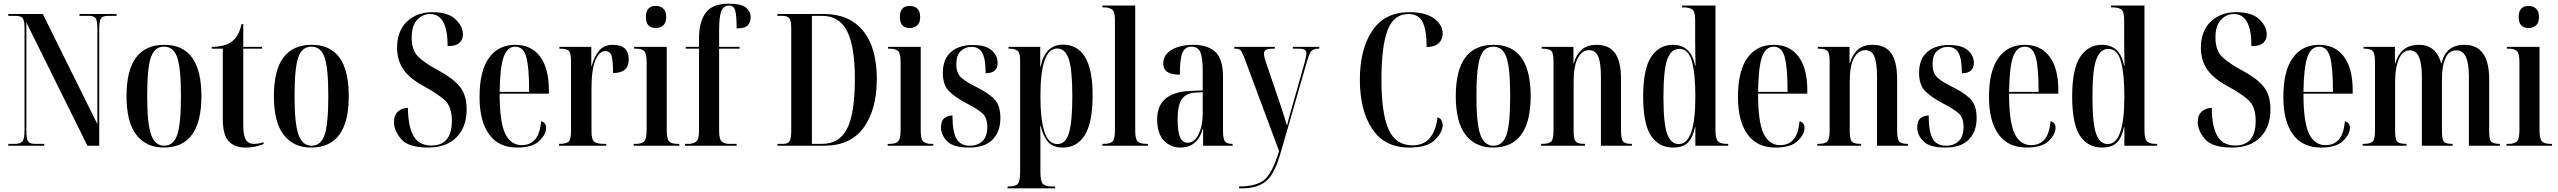

<svg xmlns="http://www.w3.org/2000/svg" viewBox="-20 -790 13871 1041"><path d="M25 0H220V-10H169Q140 -10 131.5 -24.5Q123 -39 123 -83V-668L454 0H518V-631Q518 -675 527 -689.5Q536 -704 565 -704H612V-714H411V-704H462Q490 -704 499 -690.5Q508 -677 508 -634V-117L212 -714H25V-704H65Q94 -704 103.5 -690.5Q113 -677 113 -634V-83Q113 -39 102.5 -24.5Q92 -10 61 -10H25Z M868 10Q1072 10 1072 -269Q1072 -547 871 -547Q666 -547 666 -269Q666 -127 719.5 -58.5Q773 10 868 10ZM870 0Q821 0 799.5 -59Q778 -118 778 -269Q778 -420 798 -478.5Q818 -537 869 -537Q921 -537 941 -478.5Q961 -420 961 -269Q961 -118 941 -59Q921 0 870 0Z M1311 10Q1345 10 1370 3.5Q1395 -3 1409 -9V-19Q1382 -10 1357 -10Q1327 -10 1313 -32.5Q1299 -55 1299 -111V-526H1401V-536H1299V-659H1289Q1275 -590 1233 -562Q1195 -536 1128 -536V-526H1188V-146Q1188 -58 1220 -24Q1252 10 1311 10Z M1667 10Q1871 10 1871 -269Q1871 -547 1670 -547Q1465 -547 1465 -269Q1465 -127 1518.5 -58.5Q1572 10 1667 10ZM1669 0Q1620 0 1598.5 -59Q1577 -118 1577 -269Q1577 -420 1597 -478.5Q1617 -537 1668 -537Q1720 -537 1740 -478.5Q1760 -420 1760 -269Q1760 -118 1740 -59Q1720 0 1669 0Z M2302 10Q2400 10 2455 -45.5Q2510 -101 2510 -197Q2510 -276 2472 -321.5Q2434 -367 2357 -408Q2282 -448 2247 -483Q2212 -518 2212 -586Q2212 -651 2241.5 -682.5Q2271 -714 2312 -714Q2407 -714 2407 -540Q2452 -540 2471 -557.5Q2490 -575 2490 -603Q2490 -647 2449.5 -685.5Q2409 -724 2325 -724Q2240 -724 2186.5 -673Q2133 -622 2133 -531Q2133 -463 2167 -413.5Q2201 -364 2279 -322Q2347 -285 2388.5 -249.5Q2430 -214 2430 -135Q2430 -1 2319 -1Q2251 -1 2221.5 -54Q2192 -107 2192 -205Q2161 -205 2138.5 -186Q2116 -167 2116 -127Q2116 -83 2154.5 -36.5Q2193 10 2302 10Z M2784 10Q2867 10 2904 -26Q2941 -62 2941 -97Q2941 -125 2914 -133Q2907 -62 2880 -32.5Q2853 -3 2809 -3Q2749 -3 2719 -65.5Q2689 -128 2689 -282H2956V-301Q2956 -419 2908.5 -483Q2861 -547 2774 -547Q2682 -547 2631 -476Q2580 -405 2580 -264Q2580 -134 2631.5 -62Q2683 10 2784 10ZM2689 -292Q2691 -428 2711 -482.5Q2731 -537 2774 -537Q2817 -537 2833 -482Q2849 -427 2849 -292Z M3011 0H3267V-10H3256Q3213 -10 3200 -23Q3187 -36 3187 -79V-310Q3187 -413 3208 -463Q3229 -513 3262 -513Q3287 -513 3295.5 -487.5Q3304 -462 3304 -394Q3389 -394 3389 -467Q3389 -547 3303 -547Q3255 -547 3228.5 -515.5Q3202 -484 3188 -432H3186V-536H3013V-526H3016Q3054 -526 3065 -513.5Q3076 -501 3076 -459V-79Q3076 -36 3064 -23Q3052 -10 3013 -10H3011Z M3536 -638Q3559 -638 3575.5 -652Q3592 -666 3592 -698Q3592 -730 3575.5 -744Q3559 -758 3536 -758Q3482 -758 3482 -698Q3482 -638 3536 -638ZM3416 0H3663V-10H3653Q3621 -10 3608 -23.5Q3595 -37 3595 -83V-536H3418V-526H3430Q3460 -526 3473 -512.5Q3486 -499 3486 -454V-84Q3486 -38 3473 -24Q3460 -10 3428 -10H3416Z M3694 0H3974V-10H3933Q3910 -10 3894.5 -21.5Q3879 -33 3879 -81V-526H3990V-536H3879V-625Q3879 -700 3891 -730Q3903 -760 3933 -760Q3959 -760 3966.5 -732Q3974 -704 3974 -636Q4018 -636 4034 -652.5Q4050 -669 4050 -697Q4050 -727 4025 -748.5Q4000 -770 3929 -770Q3843 -770 3806.5 -721Q3770 -672 3770 -580V-536H3698V-526H3770V-81Q3770 -33 3753.5 -21.5Q3737 -10 3715 -10H3694Z M4195 0H4449Q4592 0 4663 -98.5Q4734 -197 4734 -361Q4734 -533 4659 -623.5Q4584 -714 4449 -714H4195V-704H4223Q4249 -704 4259.5 -691Q4270 -678 4270 -636V-81Q4270 -40 4261 -25Q4252 -10 4227 -10H4195ZM4382 -10V-704H4437Q4531 -704 4573 -621Q4615 -538 4615 -363Q4615 -175 4573 -92.5Q4531 -10 4437 -10Z M4913 -638Q4936 -638 4952.5 -652Q4969 -666 4969 -698Q4969 -730 4952.5 -744Q4936 -758 4913 -758Q4859 -758 4859 -698Q4859 -638 4913 -638ZM4793 0H5040V-10H5030Q4998 -10 4985 -23.5Q4972 -37 4972 -83V-536H4795V-526H4807Q4837 -526 4850 -512.5Q4863 -499 4863 -454V-84Q4863 -38 4850 -24Q4837 -10 4805 -10H4793Z M5235 10Q5319 10 5361.5 -33Q5404 -76 5404 -150Q5404 -223 5367 -257Q5330 -291 5274 -318Q5219 -345 5192 -369Q5165 -393 5165 -442Q5165 -490 5189 -513Q5213 -536 5247 -536Q5288 -536 5306 -503Q5324 -470 5324 -393Q5389 -393 5389 -449Q5389 -489 5356.5 -517.5Q5324 -546 5254 -546Q5180 -546 5136 -508Q5092 -470 5092 -395Q5092 -328 5127 -294Q5162 -260 5226 -227Q5278 -200 5305.5 -176.5Q5333 -153 5333 -103Q5333 -50 5307 -25Q5281 0 5238 0Q5187 0 5165.5 -38.5Q5144 -77 5144 -164Q5119 -164 5100.5 -149.5Q5082 -135 5082 -99Q5082 -58 5115.5 -24Q5149 10 5235 10Z M5443 231H5701V221H5683Q5647 221 5634 206.5Q5621 192 5621 143V32Q5621 -4 5621 -38.5Q5621 -73 5620 -108H5622Q5636 -50 5663 -20Q5690 10 5743 10Q5820 10 5862 -58Q5904 -126 5904 -272Q5904 -415 5862.5 -481.5Q5821 -548 5744 -548Q5646 -548 5622 -428H5620V-536H5448V-526H5455Q5483 -526 5497 -515Q5511 -504 5511 -460V143Q5511 192 5498.5 206.5Q5486 221 5448 221H5443ZM5714 -9Q5664 -9 5642.5 -76.5Q5621 -144 5621 -268Q5621 -527 5712 -527Q5756 -527 5775 -469Q5794 -411 5794 -268Q5794 -131 5776 -70Q5758 -9 5714 -9Z M5957 0H6204V-10H6198Q6162 -10 6148.5 -23Q6135 -36 6135 -82V-760H5957V-750H5968Q5991 -750 6008 -739.5Q6025 -729 6025 -683V-82Q6025 -36 6012 -23Q5999 -10 5964 -10H5957Z M6379 10Q6472 10 6501 -90H6503V0H6663V-10H6660Q6631 -10 6621 -24Q6611 -38 6611 -85V-375Q6611 -469 6570 -508Q6529 -547 6449 -547Q6380 -547 6333.5 -520.5Q6287 -494 6287 -445Q6287 -385 6377 -385Q6377 -471 6391 -504Q6405 -537 6440 -537Q6474 -537 6487.5 -508.5Q6501 -480 6501 -406V-300L6435 -297Q6254 -290 6254 -143Q6254 -67 6290 -28.5Q6326 10 6379 10ZM6419 -16Q6392 -16 6378.5 -45Q6365 -74 6365 -145Q6365 -216 6386 -250Q6407 -284 6461 -288L6501 -290V-173Q6501 -108 6478.5 -62Q6456 -16 6419 -16Z M6698 231H6719Q6795 231 6843 193.5Q6891 156 6926 30L7066 -456Q7079 -500 7089.5 -513Q7100 -526 7128 -526H7133V-536H6990V-526H7019Q7045 -526 7054 -520Q7063 -514 7063 -500Q7063 -487 7052 -445L6989 -223Q6980 -193 6972 -163Q6964 -133 6958 -109Q6947 -145 6940.5 -166Q6934 -187 6918 -234L6848 -440Q6833 -482 6833 -499Q6833 -513 6843.5 -519.5Q6854 -526 6885 -526H6892V-536H6672V-526H6680Q6699 -526 6707 -516.5Q6715 -507 6728 -473L6915 29Q6877 153 6832.5 187Q6788 221 6698 221Z M7620 10Q7720 10 7761 -32Q7802 -74 7802 -112Q7802 -122 7796.5 -135.5Q7791 -149 7774 -154Q7766 -83 7733 -42.5Q7700 -2 7638 -2Q7547 -2 7508.5 -89Q7470 -176 7470 -358Q7470 -540 7503.5 -627Q7537 -714 7617 -714Q7670 -714 7692.5 -672Q7715 -630 7715 -535Q7758 -535 7780 -555.5Q7802 -576 7802 -608Q7802 -655 7756 -689.5Q7710 -724 7621 -724Q7488 -724 7420.5 -623.5Q7353 -523 7353 -358Q7353 -192 7420 -91Q7487 10 7620 10Z M8075 10Q8279 10 8279 -269Q8279 -547 8078 -547Q7873 -547 7873 -269Q7873 -127 7926.5 -58.5Q7980 10 8075 10ZM8077 0Q8028 0 8006.5 -59Q7985 -118 7985 -269Q7985 -420 8005 -478.5Q8025 -537 8076 -537Q8128 -537 8148 -478.5Q8168 -420 8168 -269Q8168 -118 8148 -59Q8128 0 8077 0Z M8336 0H8574V-10H8570Q8534 -10 8523 -23Q8512 -36 8512 -79V-344Q8512 -435 8535.5 -476.5Q8559 -518 8596 -518Q8631 -518 8645.5 -483.5Q8660 -449 8660 -372V0H8828V-10H8824Q8790 -10 8779.5 -24Q8769 -38 8769 -82V-359Q8769 -457 8736.5 -502Q8704 -547 8637 -547Q8584 -547 8554.5 -519.5Q8525 -492 8513 -447H8511V-536H8339V-526H8344Q8380 -526 8391.5 -513.5Q8403 -501 8403 -458V-81Q8403 -37 8391 -23.5Q8379 -10 8341 -10H8336Z M9051 10Q9106 10 9132.5 -18Q9159 -46 9170 -101H9172V0H9350V-10H9342Q9308 -10 9294.5 -24Q9281 -38 9281 -84V-760H9100V-750H9107Q9140 -750 9155.5 -738.5Q9171 -727 9171 -680V-570Q9171 -542 9171.5 -510.5Q9172 -479 9173 -433H9171Q9149 -547 9050 -547Q8976 -547 8932.5 -481.5Q8889 -416 8889 -267Q8889 -118 8931.5 -54Q8974 10 9051 10ZM9082 -9Q9039 -9 9019 -64.5Q8999 -120 8999 -264Q8999 -412 9020 -468.5Q9041 -525 9085 -525Q9134 -525 9153 -458.5Q9172 -392 9172 -265Q9172 -9 9082 -9Z M9607 10Q9690 10 9727 -26Q9764 -62 9764 -97Q9764 -125 9737 -133Q9730 -62 9703 -32.5Q9676 -3 9632 -3Q9572 -3 9542 -65.5Q9512 -128 9512 -282H9779V-301Q9779 -419 9731.5 -483Q9684 -547 9597 -547Q9505 -547 9454 -476Q9403 -405 9403 -264Q9403 -134 9454.5 -62Q9506 10 9607 10ZM9512 -292Q9514 -428 9534 -482.5Q9554 -537 9597 -537Q9640 -537 9656 -482Q9672 -427 9672 -292Z M9833 0H10071V-10H10067Q10031 -10 10020 -23Q10009 -36 10009 -79V-344Q10009 -435 10032.5 -476.5Q10056 -518 10093 -518Q10128 -518 10142.5 -483.5Q10157 -449 10157 -372V0H10325V-10H10321Q10287 -10 10276.5 -24Q10266 -38 10266 -82V-359Q10266 -457 10233.5 -502Q10201 -547 10134 -547Q10081 -547 10051.5 -519.5Q10022 -492 10010 -447H10008V-536H9836V-526H9841Q9877 -526 9888.5 -513.5Q9900 -501 9900 -458V-81Q9900 -37 9888 -23.5Q9876 -10 9838 -10H9833Z M10528 10Q10612 10 10654.5 -33Q10697 -76 10697 -150Q10697 -223 10660 -257Q10623 -291 10567 -318Q10512 -345 10485 -369Q10458 -393 10458 -442Q10458 -490 10482 -513Q10506 -536 10540 -536Q10581 -536 10599 -503Q10617 -470 10617 -393Q10682 -393 10682 -449Q10682 -489 10649.5 -517.5Q10617 -546 10547 -546Q10473 -546 10429 -508Q10385 -470 10385 -395Q10385 -328 10420 -294Q10455 -260 10519 -227Q10571 -200 10598.5 -176.5Q10626 -153 10626 -103Q10626 -50 10600 -25Q10574 0 10531 0Q10480 0 10458.5 -38.5Q10437 -77 10437 -164Q10412 -164 10393.5 -149.5Q10375 -135 10375 -99Q10375 -58 10408.5 -24Q10442 10 10528 10Z M10968 10Q11051 10 11088 -26Q11125 -62 11125 -97Q11125 -125 11098 -133Q11091 -62 11064 -32.5Q11037 -3 10993 -3Q10933 -3 10903 -65.5Q10873 -128 10873 -282H11140V-301Q11140 -419 11092.5 -483Q11045 -547 10958 -547Q10866 -547 10815 -476Q10764 -405 10764 -264Q10764 -134 10815.5 -62Q10867 10 10968 10ZM10873 -292Q10875 -428 10895 -482.5Q10915 -537 10958 -537Q11001 -537 11017 -482Q11033 -427 11033 -292Z M11377 10Q11432 10 11458.5 -18Q11485 -46 11496 -101H11498V0H11676V-10H11668Q11634 -10 11620.5 -24Q11607 -38 11607 -84V-760H11426V-750H11433Q11466 -750 11481.5 -738.5Q11497 -727 11497 -680V-570Q11497 -542 11497.5 -510.5Q11498 -479 11499 -433H11497Q11475 -547 11376 -547Q11302 -547 11258.5 -481.5Q11215 -416 11215 -267Q11215 -118 11257.5 -54Q11300 10 11377 10ZM11408 -9Q11365 -9 11345 -64.5Q11325 -120 11325 -264Q11325 -412 11346 -468.5Q11367 -525 11411 -525Q11460 -525 11479 -458.5Q11498 -392 11498 -265Q11498 -9 11408 -9Z M12082 10Q12180 10 12235 -45.5Q12290 -101 12290 -197Q12290 -276 12252 -321.5Q12214 -367 12137 -408Q12062 -448 12027 -483Q11992 -518 11992 -586Q11992 -651 12021.5 -682.5Q12051 -714 12092 -714Q12187 -714 12187 -540Q12232 -540 12251 -557.5Q12270 -575 12270 -603Q12270 -647 12229.5 -685.5Q12189 -724 12105 -724Q12020 -724 11966.5 -673Q11913 -622 11913 -531Q11913 -463 11947 -413.5Q11981 -364 12059 -322Q12127 -285 12168.5 -249.5Q12210 -214 12210 -135Q12210 -1 12099 -1Q12031 -1 12001.5 -54Q11972 -107 11972 -205Q11941 -205 11918.5 -186Q11896 -167 11896 -127Q11896 -83 11934.5 -36.5Q11973 10 12082 10Z M12564 10Q12647 10 12684 -26Q12721 -62 12721 -97Q12721 -125 12694 -133Q12687 -62 12660 -32.5Q12633 -3 12589 -3Q12529 -3 12499 -65.5Q12469 -128 12469 -282H12736V-301Q12736 -419 12688.5 -483Q12641 -547 12554 -547Q12462 -547 12411 -476Q12360 -405 12360 -264Q12360 -134 12411.5 -62Q12463 10 12564 10ZM12469 -292Q12471 -428 12491 -482.5Q12511 -537 12554 -537Q12597 -537 12613 -482Q12629 -427 12629 -292Z M12790 0H13028V-10H13026Q12989 -10 12977.5 -22Q12966 -34 12966 -80V-353Q12966 -421 12986 -469Q13006 -517 13046 -517Q13111 -517 13111 -377V0H13278V-10H13274Q13240 -10 13230 -22Q13220 -34 13220 -82V-366Q13220 -431 13238.5 -474Q13257 -517 13299 -517Q13366 -517 13366 -377V0H13534V-10H13532Q13498 -10 13487 -22Q13476 -34 13476 -80V-360Q13476 -547 13342 -547Q13240 -547 13218 -446H13216Q13188 -547 13096 -547Q13042 -547 13011 -520Q12980 -493 12967 -446H12965V-536H12795V-526H12798Q12832 -526 12844.5 -513.5Q12857 -501 12857 -453V-82Q12857 -34 12844 -22Q12831 -10 12795 -10H12790Z M13690 -638Q13713 -638 13729.5 -652Q13746 -666 13746 -698Q13746 -730 13729.5 -744Q13713 -758 13690 -758Q13636 -758 13636 -698Q13636 -638 13690 -638ZM13570 0H13817V-10H13807Q13775 -10 13762 -23.5Q13749 -37 13749 -83V-536H13572V-526H13584Q13614 -526 13627 -512.5Q13640 -499 13640 -454V-84Q13640 -38 13627 -24Q13614 -10 13582 -10H13570Z"/></svg>

Font: Noto Serif Display Condensed Semi
Style: Regular
Weight: 600
Width: 3
Designer: Monotype Design Team
Foundry: Monotype Imaging Inc.
Version: Version 1.900